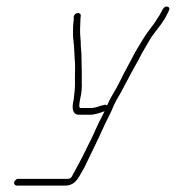

<svg xmlns="http://www.w3.org/2000/svg" viewBox="-20 -456 548 599"><path d="M227 -98H260C277 -98 292 -104 306 -109C301 -97 295 -87 289 -75L277 -49C273 -40 269 -31 264 -21L250 7C235 39 219 67 204 95C199 102 196 102 187 102H36C31 102 25 108 24 113C23 118 27 123 32 123H183C219 123 227 92 243 67C251 51 261 30 269 13L283 -16C288 -26 292 -35 296 -44L308 -70C318 -91 325 -102 335 -127C345 -149 350 -154 359 -171C377 -204 392 -235 411 -267C424 -294 438 -315 452 -340C469 -364 490 -386 502 -413C507 -422 513 -432 503 -435C489 -440 483 -415 476 -406C468 -395 462 -382 452 -371C433 -347 417 -319 401 -292C385 -260 367 -230 352 -198C339 -171 329 -161 316 -131C315 -130 314 -128 314 -127C311 -129 309 -130 306 -129C291 -126 279 -119 264 -119H231C224 -119 229 -140 230 -147C235 -167 236 -185 235 -201C236 -231 234 -259 234 -288L232 -314C232 -323 232 -330 231 -337C229 -354 230 -377 231 -397L232 -407C232 -420 212 -417 210 -404V-393C209 -386 208 -379 208 -372C208 -358 207 -343 209 -331C212 -309 212 -281 214 -259C215 -239 213 -216 214 -196C214 -180 212 -163 210 -146C204 -122 204 -98 227 -98Z"/></svg>

Font: Electronic
Style: ThnIt
Weight: 100
Version: Version 1.011